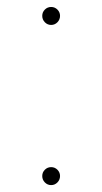

<svg xmlns="http://www.w3.org/2000/svg" viewBox="-20 -534 298 559"><path d="M128.9 4.9Q118.2 4.9 110.6 -2.9Q103 -10.7 103 -21.5Q103 -32.2 110.6 -39.8Q118.2 -47.4 128.9 -47.4Q139.6 -47.4 147.2 -39.8Q154.8 -32.2 154.8 -21.5Q154.8 -10.7 147.2 -2.9Q139.6 4.9 128.9 4.9ZM128.9 -461.4Q118.2 -461.4 110.6 -469.2Q103 -477.1 103 -487.8Q103 -498.5 110.6 -506.1Q118.2 -513.7 128.9 -513.7Q139.6 -513.7 147.2 -506.1Q154.8 -498.5 154.8 -487.8Q154.8 -477.1 147.2 -469.2Q139.6 -461.4 128.9 -461.4Z"/></svg>

Font: Inter 17pt Thin
Style: Regular
Weight: 250
Version: Version 4.001;git-66647c0bb